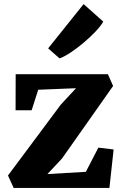

<svg xmlns="http://www.w3.org/2000/svg" viewBox="-20 -917 594 937"><path d="M351 -486.5 166.5 -479 134.5 -379H56L56.5 -555H506.5L532 -497.5L283 -144L211.5 -67.5L399 -78.5L460 -196.5L534.5 -187.5L514 0H46.5L19 -60.5L276 -405.5ZM270 -632.5 215 -681 388 -897 484 -811.5Q471 -789 445 -761.8Q419 -734.5 387.5 -708Q356 -681.5 325.5 -661.2Q295 -641 272 -632.5Z"/></svg>

Font: Merriweather 20pt Black
Style: Regular
Weight: 900
Version: Version 2.100